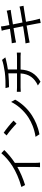

<svg xmlns="http://www.w3.org/2000/svg" viewBox="1562 -2393 876 4040"><g transform="rotate(-90 2000.0 -373.0)"><path d="M86 -361 126 -283C265 -326 402 -386 507 -446V-76C507 -38 504 12 501 31H599C595 11 593 -38 593 -76V-498C695 -566 787 -642 863 -721L796 -783C727 -700 627 -613 523 -548C412 -478 259 -408 86 -361Z M1227 -733 1170 -672C1244 -622 1369 -515 1419 -463L1482 -526C1426 -582 1298 -686 1227 -733ZM1141 -63 1194 19C1360 -12 1487 -73 1587 -136C1738 -231 1855 -367 1923 -492L1875 -577C1817 -454 1695 -306 1541 -209C1446 -150 1316 -89 1141 -63Z M2088 -457V-374C2112 -376 2146 -378 2178 -378H2475C2463 -199 2380 -87 2222 -14L2301 41C2473 -59 2546 -191 2557 -378H2836C2861 -378 2891 -376 2913 -374V-457C2892 -455 2856 -453 2834 -453H2558V-645C2630 -656 2707 -671 2757 -684C2771 -688 2791 -693 2813 -699L2760 -768C2711 -747 2593 -723 2502 -710C2394 -696 2242 -692 2166 -695L2186 -621C2263 -622 2376 -625 2477 -635V-453H2176C2146 -453 2111 -455 2088 -457Z M3107 -274 3125 -187C3146 -193 3174 -198 3213 -205C3262 -214 3369 -232 3482 -251L3521 -49C3528 -19 3531 11 3536 45L3627 28C3618 0 3610 -34 3603 -63L3562 -264L3808 -303C3845 -309 3877 -314 3898 -316L3882 -400C3860 -394 3832 -388 3793 -380L3547 -338L3507 -539L3740 -576C3766 -580 3797 -584 3812 -586L3795 -670C3778 -665 3753 -658 3724 -653C3682 -645 3590 -630 3493 -614L3472 -722C3469 -744 3464 -772 3463 -791L3373 -775C3380 -755 3387 -733 3392 -707L3413 -602C3319 -587 3232 -574 3193 -570C3161 -566 3135 -564 3110 -563L3127 -473C3157 -480 3180 -485 3208 -490L3428 -526L3468 -325C3354 -307 3245 -290 3195 -283C3169 -279 3130 -275 3107 -274Z"/></g></svg>

Font: ChiuKong Gothic CL
Style: Regular
Weight: 400
Designer: Ryoko NISHIZUKA 西塚涼子 (kana, bopomofo & ideographs); Paul D. Hunt (Latin, Greek & Cyrillic); Sandoll Communications 산돌커뮤니
Foundry: Adobe
Version: Version 1.300